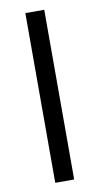

<svg xmlns="http://www.w3.org/2000/svg" viewBox="-82 -740 418 780"><g transform="rotate(-10 127.0 -350.0)"><path d="M159 -700H81V0H159Z"/></g></svg>

Font: Bebas Neue Regular two
Style: Regular2
Weight: 400
Designer: Ryoichi Tsunekawa & LGV (GE)
Foundry: Free Software Foundation, Inc.
Version: Version 1.003 August 13, 2016